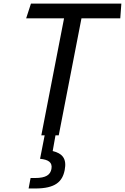

<svg xmlns="http://www.w3.org/2000/svg" viewBox="-20 -750 692 1064"><path d="M305.5 0 431.5 -648.5H646.5L652.5 -730H151.5L125 -648.5H335L209 0H227.5L202 130C247 134.5 272 149 265 186.5C259 218 236 236.5 174 236.5H149.5L138.5 294.5H175.5C287 294.5 326 256.5 338.5 192.5C351 129 325.5 100 272 87L287.5 0Z"/></svg>

Font: Monaspace Argon
Style: Italic
Weight: 400
Italic angle: -11°
Designer: Riley Cran & the Lettermatic Team
Foundry: Lettermatic
Version: Version 1.101 (Monaspace Argon)